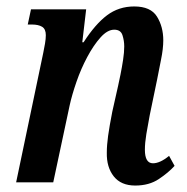

<svg xmlns="http://www.w3.org/2000/svg" viewBox="-20 -565 578 595"><path d="M399 10Q355 10 332.5 -18.5Q310 -47 311 -92Q311 -115 315 -144Q319 -173 328 -219L346 -299Q349 -312 353.5 -334.5Q358 -357 361.5 -380Q365 -403 365 -421Q365 -439 359.5 -456Q354 -473 334 -473Q313 -473 291.5 -449Q270 -425 250.5 -388.5Q231 -352 217 -311.5Q203 -271 196 -239L145 0H30L114 -401Q117 -415 119.5 -430Q122 -445 122 -456Q122 -475 110.5 -482Q99 -489 79 -489H66L76 -536H247L235 -434H239Q275 -490 311.5 -517.5Q348 -545 396 -545Q447 -545 466.5 -513.5Q486 -482 486 -440Q486 -414 479 -380Q472 -346 467 -319L444 -208Q438 -177 433.5 -149.5Q429 -122 429 -101Q429 -59 454 -59Q476 -59 504 -82L521 -51Q502 -30 472 -10Q442 10 399 10Z"/></svg>

Font: Noto Serif ExtraCondensed SemiBold
Style: Italic
Weight: 600
Width: 2
Italic angle: -12°
Designer: Monotype Design Team
Foundry: Monotype Imaging Inc.
Version: Version 2.013